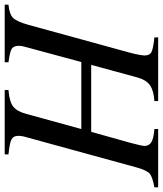

<svg xmlns="http://www.w3.org/2000/svg" viewBox="34 -735 693 817"><g transform="rotate(90 380.5 -326.5)"><path d="M769 -653V-637Q725 -629 711 -617Q697 -605 685 -563L553 -82Q550 -70 550 -58Q550 -37 565 -29Q580 -21 629 -16V0H355V-16Q406 -20 426.5 -37Q447 -54 457 -93L521 -326H236L170 -82Q167 -71 167 -60Q167 -38 179.5 -30Q192 -22 237 -16V0H-8V-16Q33 -20 48.5 -36Q64 -52 78 -102L196 -532Q208 -578 208 -596Q208 -617 193.5 -624.5Q179 -632 131 -637V-653H402V-637Q357 -634 334.5 -618Q312 -602 302 -566L248 -368H533L579 -532Q593 -584 593 -595Q593 -614 577 -624Q561 -634 521 -637V-653Z"/></g></svg>

Font: STIX MathJax Main
Style: Italic
Weight: 400
Italic angle: -16.33°
Designer: MicroPress Inc., with final additions and corrections provided by Coen Hoffman, Elsevier (retired)
Version: Version 1.1.1